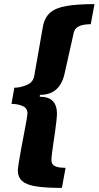

<svg xmlns="http://www.w3.org/2000/svg" viewBox="-20 -757 481 937"><path d="M282 160Q206 160 158.5 153Q111 146 89 127Q67 108 67 74Q67 66 71.5 37.5Q76 9 83 -29.5Q90 -68 97.5 -106Q105 -144 109.5 -171Q114 -198 114 -204Q114 -229 90.5 -239.5Q67 -250 36 -250L50 -329Q80 -329 111 -342.5Q142 -356 147 -386L189 -625Q197 -671 224.5 -695Q252 -719 305 -728Q358 -737 441 -737L423 -639Q409 -639 391.5 -636.5Q374 -634 359.5 -625.5Q345 -617 340 -598L295 -397Q288 -365 272.5 -341.5Q257 -318 233 -306Q209 -294 175 -294L174 -285Q218 -285 238 -263.5Q258 -242 258 -203Q258 -192 255.5 -168.5Q253 -145 249 -116Q245 -87 240.5 -58.5Q236 -30 233.5 -7.5Q231 15 231 25Q231 42 242.5 50Q254 58 270 60Q286 62 300 62Z"/></svg>

Font: Archivo Expanded Black
Style: Italic
Weight: 900
Width: 7
Italic angle: -10°
Designer: Hector Gatti
Foundry: Omnibus-Type
Version: Version 2.001